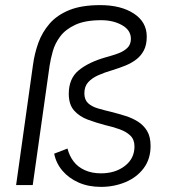

<svg xmlns="http://www.w3.org/2000/svg" viewBox="-20 -724 666 751"><path d="M375 7Q326 7 287.5 -10Q249 -27 224 -56.5Q199 -86 192 -123L244 -143Q251 -115 267.5 -93Q284 -71 311.5 -58.5Q339 -46 375 -46Q431 -46 468.5 -75Q506 -104 506 -151Q506 -178 490 -193.5Q474 -209 447.5 -218.5Q421 -228 390 -235Q356 -244 323.5 -256Q291 -268 270 -291.5Q249 -315 249 -357Q249 -417 288 -449Q327 -481 394 -500Q420 -507 442 -515Q464 -523 478 -536.5Q492 -550 492 -572Q492 -606 457.5 -625.5Q423 -645 376 -645Q313 -645 274.5 -627Q236 -609 215.5 -581.5Q195 -554 186.5 -523.5Q178 -493 174 -467L108 0H43L109 -470Q115 -515 130 -556.5Q145 -598 174 -631.5Q203 -665 251 -684.5Q299 -704 372 -704Q453 -704 503.5 -671Q554 -638 554 -581Q554 -549 543 -527.5Q532 -506 513 -491.5Q494 -477 470.5 -467.5Q447 -458 421 -450Q390 -441 365 -430Q340 -419 325 -402.5Q310 -386 310 -359Q310 -334 324.5 -320.5Q339 -307 363 -300Q387 -293 416 -286Q444 -279 471 -270.5Q498 -262 520 -248Q542 -234 555.5 -211.5Q569 -189 569 -153Q569 -102 542 -66Q515 -30 470.5 -11.5Q426 7 375 7Z"/></svg>

Font: Hanken Grotesk Light
Style: Italic
Weight: 300
Italic angle: -8°
Designer: Alfredo Marco Pradil
Foundry: Hanken Design Co.
Version: Version 3.013